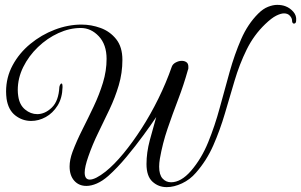

<svg xmlns="http://www.w3.org/2000/svg" viewBox="-20 -711 1237 789"><path d="M665 58Q631 58 606.5 35.5Q582 13 582 -37Q582 -84 595.5 -134.5Q609 -185 622 -230Q602 -200 569.5 -155.5Q537 -111 499.5 -66Q462 -21 425 12Q401 33 378 43Q355 53 335 53Q304 53 285 31.5Q266 10 266 -27Q266 -54 278 -87Q295 -132 318.5 -178.5Q342 -225 365 -273.5Q388 -322 403 -371Q418 -420 418 -469Q418 -528 386 -562Q354 -596 312 -596Q266 -596 220 -575Q174 -554 136 -517.5Q98 -481 75.5 -435.5Q53 -390 53 -341Q53 -335 53.5 -328.5Q54 -322 55 -316Q60 -280 83 -261Q106 -242 133 -242Q165 -242 193 -269Q221 -296 224 -354Q225 -359 227.5 -363.5Q230 -368 233 -368Q237 -368 237 -353Q236 -308 216.5 -277Q197 -246 168 -230Q139 -214 108 -214Q72 -214 43 -236.5Q14 -259 7 -305Q6 -313 5.5 -320.5Q5 -328 5 -335Q5 -393 32 -443Q59 -493 104.5 -530.5Q150 -568 205 -589Q260 -610 315 -610Q355 -610 393.5 -596Q432 -582 457.5 -550Q483 -518 483 -465Q483 -411 468 -360.5Q453 -310 430 -261.5Q407 -213 383.5 -165Q360 -117 343 -68Q328 -25 328 -2Q328 27 349 27Q372 27 414 -6Q449 -34 487 -80Q525 -126 562 -183.5Q599 -241 631 -306Q663 -371 686 -437Q690 -448 702.5 -454.5Q715 -461 727 -461Q738 -461 746 -455.5Q754 -450 754 -437Q754 -434 754 -430.5Q754 -427 752 -423Q735 -362 712 -302Q689 -242 668.5 -182Q648 -122 637 -59Q634 -41 634 -26Q634 7 648 22.5Q662 38 683 38Q724 38 765 -9Q808 -59 835.5 -126.5Q863 -194 883 -268Q903 -342 923.5 -415Q944 -488 971 -550Q998 -612 1041 -655Q1061 -675 1081.5 -683Q1102 -691 1119 -691Q1139 -691 1154 -685Q1172 -678 1185.5 -662.5Q1199 -647 1197 -627Q1197 -614 1188 -614Q1180 -614 1180 -629Q1179 -638 1170.5 -647Q1162 -656 1147 -656Q1134 -656 1115 -646.5Q1096 -637 1070 -612Q1023 -567 993.5 -507Q964 -447 944 -379.5Q924 -312 904 -244Q884 -176 856.5 -113.5Q829 -51 785 -1Q761 27 728 42.5Q695 58 665 58Z"/></svg>

Font: Gwendolyn
Style: Bold
Weight: 700
Designer: Robert E. Leuschke
Foundry: Robert E. Leuschke
Version: Version 1.010; ttfautohint (v1.8.3)